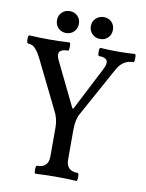

<svg xmlns="http://www.w3.org/2000/svg" viewBox="-102 -883 723 950"><g transform="rotate(10 259.0 -408.0)"><path d="M342 -709Q318 -709 302 -725Q286 -741 286 -764Q286 -788 302.5 -803.5Q319 -819 342 -819Q366 -819 381.5 -803.5Q397 -788 397 -765Q397 -740 381 -724.5Q365 -709 342 -709ZM171 -709Q147 -709 131.5 -725Q116 -741 116 -764Q116 -788 132 -803.5Q148 -819 171 -819Q195 -819 210.5 -803.5Q226 -788 226 -765Q226 -740 210 -724.5Q194 -709 171 -709ZM143 3Q137 3 137.5 -17Q138 -37 143 -37Q201 -37 201 -94V-240Q201 -286 179 -325L59 -569Q44 -597 30 -611Q16 -625 -5 -625Q-11 -625 -11.5 -645.5Q-12 -666 -5 -666Q45 -663 96 -663Q145 -663 196 -666Q202 -666 201.5 -645.5Q201 -625 196 -625Q131 -625 159 -569L267 -347H272L384 -565Q416 -625 352 -625Q346 -625 346 -645.5Q346 -666 352 -666Q395 -663 438 -663Q480 -663 525 -666Q530 -666 530 -645.5Q530 -625 525 -625Q472 -625 444 -574L307 -325Q290 -295 290 -242V-94Q290 -37 348 -37Q354 -37 354 -17Q354 3 348 3Q297 0 246 0Q194 0 143 3Z"/></g></svg>

Font: Junicode Cond Medium
Style: Regular
Weight: 500
Width: 3
Designer: Peter S. Baker
Version: Version 2.201